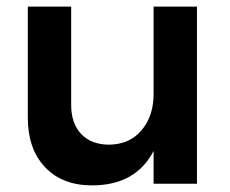

<svg xmlns="http://www.w3.org/2000/svg" viewBox="-20 -555 696 580"><path d="M575 -535V0H444V-99Q390 5 258 5Q168 5 116 -50Q64 -105 64 -200V-535H195V-238Q195 -182 225.5 -150Q256 -118 310 -118Q372 -119 408 -162Q444 -205 444 -271V-535Z"/></svg>

Font: Montserrat arm2 Medium
Style: Regular
Weight: 500
Designer: Julieta Ulanovsky
Foundry: Julieta Ulanovsky
Version: Version 6.000